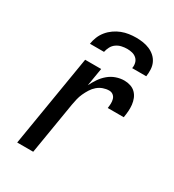

<svg xmlns="http://www.w3.org/2000/svg" viewBox="-179 -843 858 945"><g transform="rotate(30 250.0 -370.0)"><path d="M66 0 152 -520H243L226 -418Q237 -440 250.5 -460Q264 -480 283 -496Q302 -512 325 -520Q348 -528 371 -528Q389 -528 406 -522.5Q423 -517 435 -505Q447 -493 453.5 -477Q460 -461 462 -443Q464 -425 462.5 -406.5Q461 -388 458 -370H367Q369 -383 369.5 -396Q370 -409 366.5 -421Q363 -433 353.5 -440.5Q344 -448 331 -448Q314 -448 297 -442Q280 -436 266 -424Q252 -412 242 -396Q232 -380 224.5 -363.5Q217 -347 213 -330Q209 -313 206 -296L157 0ZM133 -600Q136 -620 144 -640Q152 -660 166 -677Q180 -694 198 -706.5Q216 -719 235.5 -726.5Q255 -734 275.5 -737Q296 -740 316 -740Q336 -740 355.5 -737Q375 -734 392.5 -726.5Q410 -719 424 -706.5Q438 -694 446 -677Q454 -660 455 -640Q456 -620 453 -600H373Q376 -615 372.5 -629.5Q369 -644 358.5 -653.5Q348 -663 334 -666.5Q320 -670 305 -670Q290 -670 274 -666.5Q258 -663 244.5 -653.5Q231 -644 223.5 -629.5Q216 -615 213 -600Z"/></g></svg>

Font: Iosevka Medium
Style: Italic
Weight: 500
Italic angle: -9°
Monospace: yes
Designer: Belleve Invis
Foundry: Belleve Invis
Version: Version 32.5.0; ttfautohint (v1.8.4)